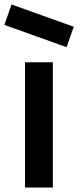

<svg xmlns="http://www.w3.org/2000/svg" viewBox="-29 -842 351 862"><path d="M269.8 -630.2 -9.4 -730.2 22.9 -821.9 302.1 -721.9ZM83.3 -562.5H208.3V0H83.3Z"/></svg>

Font: Manrope3 Bold
Style: Regular
Weight: 700
Designer: Mikhail Sharanda
Foundry: Mikhail Sharanda
Version: Version 3.000;PS 003.000;hotconv 1.0.88;makeotf.lib2.5.64775